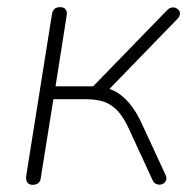

<svg xmlns="http://www.w3.org/2000/svg" viewBox="-20 -510 537 536"><path d="M71 6Q61 6 56.5 -0.5Q52 -7 53 -18L125 -470Q127 -481 132.5 -485.5Q138 -490 148 -490Q159 -490 163.5 -483.5Q168 -477 166 -466L135 -269H240L447 -482Q453 -488 459.5 -489Q466 -490 471.5 -487.5Q477 -485 480 -480.5Q483 -476 482 -469.5Q481 -463 475 -457L280 -256L253 -268Q277 -267 298.5 -256.5Q320 -246 340.5 -222.5Q361 -199 380 -156L442 -22Q446 -14 444 -8Q442 -2 437.5 1.5Q433 5 427 5.5Q421 6 415 3Q409 0 406 -7L340 -150Q325 -183 308 -201Q291 -219 270 -226Q249 -233 220 -233H129L94 -14Q93 -4 87 1Q81 6 71 6Z"/></svg>

Font: Nunito ExtraLight
Style: Italic
Weight: 200
Italic angle: -9°
Designer: Vernon Adams
Foundry: Vernon Adams
Version: Version 3.602